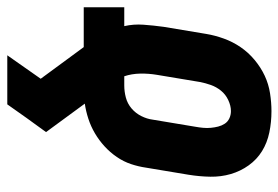

<svg xmlns="http://www.w3.org/2000/svg" viewBox="-142 -634 783 540"><g transform="rotate(-90 250.0 -363.5)"><path d="M208 8Q177 8 148 2Q119 -4 95.5 -18.5Q72 -33 55.5 -56Q39 -79 31 -106.5Q23 -134 23.5 -164Q24 -194 29 -225L49 -345Q52 -366 59 -387Q66 -408 79 -427Q92 -446 109 -461.5Q126 -477 145.5 -488.5Q165 -500 186.5 -507Q208 -514 229 -517L149 -626Q169 -653 188.5 -680.5Q208 -708 227 -735H365L299 -641L388 -520H500V-406H447Q453 -380 451 -352Q449 -324 445 -295L425 -175Q421 -151 412 -126Q403 -101 388 -79Q373 -57 352 -39.5Q331 -22 307.5 -11Q284 0 258 4Q232 8 208 8ZM208 -106Q223 -106 239 -113.5Q255 -121 265.5 -134Q276 -147 281.5 -162.5Q287 -178 290 -194L310 -314Q314 -338 313.5 -361.5Q313 -385 306 -406H280Q263 -406 246 -401.5Q229 -397 215.5 -385.5Q202 -374 194 -358Q186 -342 184 -326L164 -206Q162 -195 161 -184Q160 -173 161 -162.5Q162 -152 164.5 -142Q167 -132 172.5 -123.5Q178 -115 187.5 -110.5Q197 -106 208 -106Z"/></g></svg>

Font: Iosevka Term Curly Heavy
Style: Italic
Weight: 900
Italic angle: -9°
Designer: Belleve Invis
Foundry: Belleve Invis
Version: Version 32.3.0